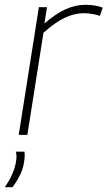

<svg xmlns="http://www.w3.org/2000/svg" viewBox="-48 -562 448 800"><path d="M148 -532 137 -464Q184 -505 225.5 -523.5Q267 -542 307 -542Q329 -542 347.5 -539Q366 -536 380 -530L368 -496Q335 -507 300 -507Q263 -507 222 -488Q181 -469 133 -425L66 0H30L114 -532ZM18 70H54Q56 84 54 100Q51 133 38 161.5Q25 190 4 218H-28Q14 157 20 103Q22 83 18 70Z"/></svg>

Font: Georama ExtraLight
Style: Italic
Weight: 200
Italic angle: -9°
Designer: Jean-Baptiste Levee
Foundry: Production Type
Version: Version 1.000